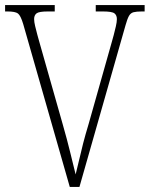

<svg xmlns="http://www.w3.org/2000/svg" viewBox="-20 -734 588 754"><path d="M71 -640Q61 -673 50.5 -681Q40 -689 9 -689H0V-714H195V-689H168Q133 -689 123.5 -681.5Q114 -674 114 -659Q114 -648 118 -631.5Q122 -615 126.5 -598Q131 -581 134 -571L226 -247Q244 -184 255 -138.5Q266 -93 277 -49Q285 -80 291.5 -109Q298 -138 306.5 -171Q315 -204 328 -247L419 -569Q422 -579 426.5 -596Q431 -613 435 -630.5Q439 -648 439 -659Q439 -674 429.5 -681.5Q420 -689 384 -689H356V-714H548V-689H537Q516 -689 504.5 -686Q493 -683 486.5 -671.5Q480 -660 473 -635L292 0H254Z"/></svg>

Font: Noto Serif Myanmar Condensed ExtraLight
Style: Regular
Weight: 200
Width: 3
Designer: Ben Mitchell and the Monotype Design Team
Foundry: Monotype Imaging Inc.
Version: Version 2.106; ttfautohint (v1.8.4.7-5d5b)